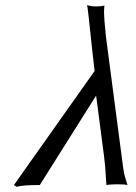

<svg xmlns="http://www.w3.org/2000/svg" viewBox="-20 -717 530 747"><path d="M354 -345.2 134.8 2.9Q65.9 2.9 44.9 9.8L34.2 2.9L348.1 -440.9L339.8 -513.2Q331.1 -589.8 324.2 -657.7Q320.8 -690.9 318.4 -696.3L317.9 -696.8Q336.4 -691.9 354 -691.9Q375 -691.9 386.2 -695.8Q386.2 -694.3 385.5 -687.5Q384.8 -680.7 384.8 -673.8Q384.8 -641.6 392.1 -575.2L456.1 -87.9Q459.5 -59.6 462.4 -45.4Q465.3 -31.2 469.7 -17.8Q474.1 -4.4 476.1 2.9Q465.8 0 435.1 0Q424.3 0 414.1 0.7Q403.8 1.5 398.9 2L394 2.9Q392.6 -13.7 391.6 -33Q390.6 -52.2 389.2 -69.1Q387.7 -85.9 384.8 -108.9Z"/></svg>

Font: Linear Smooth
Style: Italic
Weight: 400
Designer: Philipp H. Poll, Flanker
Foundry: Philipp H. Poll, reworked by Flanker
Version: Version 1.061 | FøM Fix